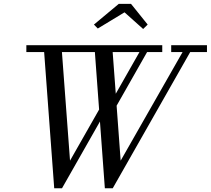

<svg xmlns="http://www.w3.org/2000/svg" viewBox="-20 -990 1120 1020"><path d="M641.5 -924.5 740.5 -836 764.5 -859.5 676 -969.5H611L479 -859.5L499.5 -838.5ZM621 -136.5 599.5 -428.5 761.5 -713.5H842V-750H120V-713.5H214.5L268 10H309.5L511 -344.5L537 10H579L990.5 -713.5H1079.5V-750H889.5V-713.5H950ZM352 -136.5 309 -713.5H484L506.5 -408ZM578.5 -713.5H721L595 -492Z"/></svg>

Font: Bodoni* 06pt
Style: Italic
Weight: 400
Italic angle: -13°
Version: Version 2.3